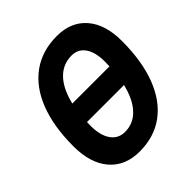

<svg xmlns="http://www.w3.org/2000/svg" viewBox="-195 -834 975 975"><g transform="rotate(-45 293.0 -346.5)"><path d="M103.5 -285.6 119.6 -404.8H515.6L499.5 -285.6ZM250.5 9.8Q146.7 9.8 88.8 -58.1Q30.8 -126.1 30.8 -247.1Q30.8 -390.4 70.8 -492.6Q110.8 -594.7 186.3 -648.9Q261.7 -703.1 367.2 -703.1Q469 -703.1 526.3 -636.7Q583.5 -570.2 583.5 -451.7Q583.5 -306.8 543.9 -203.5Q504.4 -100.1 429.9 -45.2Q355.4 9.8 250.5 9.8ZM268.1 -113.3Q324.6 -113.3 364.9 -152.2Q405.3 -191 426.8 -264Q448.2 -336.9 448.2 -439.5Q448.2 -505.8 422.5 -542.9Q396.7 -580.1 350.1 -580.1Q292.4 -580.1 251.2 -542Q210 -503.9 188 -432.2Q166 -360.4 166 -259.3Q166 -190.5 193 -151.9Q220 -113.3 268.1 -113.3Z"/></g></svg>

Font: Cascadia Mono NF
Style: Italic
Weight: 400
Italic angle: -10°
Monospace: yes
Designer: Aaron Bell
Foundry: Saja Typeworks
Version: Version 2404.023